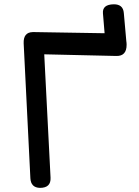

<svg xmlns="http://www.w3.org/2000/svg" viewBox="-20 -886 656 907"><path d="M168.9 1.5Q126 0.5 123.5 -43.9L91.8 -681.2Q89.8 -733.4 134.8 -734.4Q138.7 -734.4 141.6 -734.4Q143.1 -734.4 144.5 -734.4L474.1 -729Q470.2 -776.4 466.3 -823.2Q462.9 -864.7 517.1 -865.7Q561.5 -866.2 564.9 -824.7L576.7 -691.9Q578.1 -684.1 578.1 -674.3Q578.1 -620.6 529.8 -621.6L189 -629.4L218.8 -46.9Q221.2 1.5 168.9 1.5Z"/></svg>

Font: Comic Relief
Style: Regular
Weight: 400
Designer: Jeff Davis
Foundry: Loudifier
Version: Version 1.0